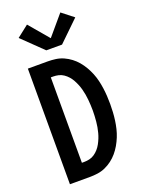

<svg xmlns="http://www.w3.org/2000/svg" viewBox="-179 -1065 858 1147"><g transform="rotate(-20 250.0 -492.0)"><path d="M59 0V-735H185Q210 -735 235.5 -731.5Q261 -728 284.5 -717.5Q308 -707 328.5 -691.5Q349 -676 365.5 -656.5Q382 -637 395 -614.5Q408 -592 417.5 -568.5Q427 -545 433 -520Q439 -495 442.5 -469.5Q446 -444 447.5 -418.5Q449 -393 449 -368Q449 -342 447.5 -316.5Q446 -291 442.5 -265.5Q439 -240 433 -215Q427 -190 417.5 -166.5Q408 -143 395 -120.5Q382 -98 365.5 -78.5Q349 -59 328.5 -43.5Q308 -28 284.5 -17.5Q261 -7 235.5 -3.5Q210 0 185 0ZM170 -96H185Q202 -96 219 -100Q236 -104 250.5 -114Q265 -124 276.5 -137Q288 -150 296.5 -165.5Q305 -181 311.5 -197Q318 -213 322.5 -230Q327 -247 330 -264Q333 -281 334.5 -298Q336 -315 337 -332.5Q338 -350 338 -368Q338 -385 337 -402.5Q336 -420 334.5 -437Q333 -454 330 -471Q327 -488 322.5 -505Q318 -522 311.5 -538Q305 -554 296.5 -569.5Q288 -585 276.5 -598Q265 -611 250.5 -621Q236 -631 219 -635Q202 -639 185 -639H170ZM200 -800 70 -926 144 -984 250 -859 356 -984 430 -926 300 -800Z"/></g></svg>

Font: Zed Mono
Style: Bold
Weight: 700
Monospace: yes
Designer: Belleve Invis
Foundry: Belleve Invis
Version: Version 1.0.0; ttfautohint (v1.8.4)